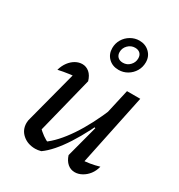

<svg xmlns="http://www.w3.org/2000/svg" viewBox="-178 -866 921 990"><g transform="rotate(30 282.0 -370.5)"><path d="M239 -434 152 -86 146 -108Q164 -90 184 -75.5Q204 -61 222 -55L201 -52Q257 -91 313 -174Q369 -257 418 -376L431 -341Q404 -278 376.5 -224.5Q349 -171 321 -127.5Q293 -84 265 -52Q237 -20 210 -1Q191 4 176 4Q131 4 101 -22Q71 -48 71 -89Q71 -104 76 -119L166 -462L205 -425Q169 -422 135.5 -417.5Q102 -413 72 -406Q80 -434 95 -454Q110 -474 129.5 -485Q149 -496 170 -496Q193 -496 211.5 -480.5Q230 -465 239 -434ZM342 -54 392 -243 383 -246 438 -490H517L420 -26L403 -66Q432 -67 459.5 -71.5Q487 -76 514 -84Q507 -56 491.5 -36Q476 -16 455 -4.5Q434 7 413 7Q388 7 369.5 -9Q351 -25 342 -54ZM345 -563Q308 -563 284.5 -586Q261 -609 261 -645Q261 -673 275 -696.5Q289 -720 313 -734Q337 -748 364 -748Q400 -748 424 -725Q448 -702 448 -667Q448 -638 434 -614.5Q420 -591 396.5 -577Q373 -563 345 -563ZM346 -606Q370 -606 387 -623.5Q404 -641 404 -665Q404 -684 393 -694.5Q382 -705 363 -705Q339 -705 321.5 -687.5Q304 -670 304 -646Q304 -628 315 -617Q326 -606 346 -606Z"/></g></svg>

Font: Piazzolla Thin Medium
Style: Italic
Weight: 500
Italic angle: -11.3°
Version: Version 2.005